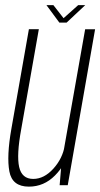

<svg xmlns="http://www.w3.org/2000/svg" viewBox="-20 -708 384 734"><path d="M208 0H239L343.5 -596H305.5L215 -84ZM128.5 -596.5H90.5L23.5 -215.5Q5 -111 15.8 -52.8Q26.5 5.5 90.5 5.5Q148 5.5 190.2 -37.2Q232.5 -80 242 -131.5L227.5 -152Q219.5 -102.5 184 -63.2Q148.5 -24 107 -24Q63.5 -24 53.2 -69.8Q43 -115.5 61 -213.5ZM207 -621.5H234.5L306 -688.5H279L223 -638.5L184 -688.5H157.5Z"/></svg>

Font: Anybody Condensed ExtraLight
Style: Italic
Weight: 250
Width: 3
Italic angle: -10°
Version: Version 1.113;gftools[0.9.25]